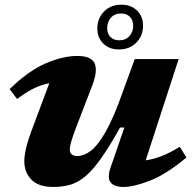

<svg xmlns="http://www.w3.org/2000/svg" viewBox="-20 -764 800 798"><path d="M440.5 -70.5 497 -234H479Q435 -155 400.2 -106Q365.5 -57 334.8 -31.2Q304 -5.5 272 3.8Q240 13 200.5 13Q140 13 110.5 -17.5Q81 -48 81 -94Q81 -116 88.5 -148.8Q96 -181.5 117.5 -238L185 -418Q149.5 -411.5 117.8 -395.2Q86 -379 51 -352.5L20 -393.5Q98.5 -470 170.2 -500.8Q242 -531.5 301.5 -531.5Q359 -531.5 373 -501Q387 -470.5 364 -410L293 -225.5Q280 -190.5 275 -171.8Q270 -153 270 -142.5Q270 -115.5 302.5 -115.5Q328.5 -115.5 357.2 -137Q386 -158.5 419.2 -216.5Q452.5 -274.5 491 -384L540 -518.5H722.5L585.5 -97.5Q619 -102.5 653 -115.8Q687 -129 727 -154L755 -109.5Q670.5 -39 603 -13Q535.5 13 493.5 13Q454.5 13 439.5 -6.2Q424.5 -25.5 440.5 -70.5ZM485 -744.5Q524.5 -744.5 549.5 -720.2Q574.5 -696 574.5 -657.5Q574.5 -615.5 546.8 -587Q519 -558.5 474 -558.5Q434 -558.5 409.2 -583Q384.5 -607.5 384.5 -645Q384.5 -687.5 412.2 -716Q440 -744.5 485 -744.5ZM475.5 -596.5Q502.5 -596.5 518 -614.2Q533.5 -632 533.5 -656.5Q533.5 -680 520 -694Q506.5 -708 483.5 -708Q456 -708 440.8 -690.2Q425.5 -672.5 425.5 -646Q425.5 -624 439 -610.2Q452.5 -596.5 475.5 -596.5Z"/></svg>

Font: Newsreader Caption
Style: Bold Italic
Weight: 700
Italic angle: -17°
Designer: Hugues Gentile
Foundry: Production Type
Version: Version 1.001